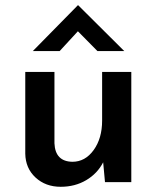

<svg xmlns="http://www.w3.org/2000/svg" viewBox="-20 -699 602 737"><path d="M484 -423V0H383L376 -76Q354 -33 311 -7.5Q268 18 213 18Q155 18 116.5 -17.5Q78 -53 77 -109V-423H189V-149Q192 -79 258 -78Q307 -78 339.5 -123Q372 -168 372 -236V-423ZM354 -503 279 -579 209 -503H106L279 -679H280L457 -503Z"/></svg>

Font: Josefin Sans SemiBold
Style: Regular
Weight: 600
Designer: Santiago Orozco
Foundry: Typemade
Version: Version 2.000